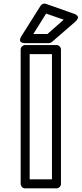

<svg xmlns="http://www.w3.org/2000/svg" viewBox="-20 -1016 451 1061"><path d="M94.2 0V-742.2Q94.2 -752.9 102.1 -760Q109.9 -767.1 119.1 -767.1H292Q302.7 -767.1 309.8 -759.3Q316.9 -751.5 316.9 -742.2V0Q316.9 10.7 309.1 17.8Q301.3 24.9 292 24.9H119.1Q108.4 24.9 101.3 17.1Q94.2 9.3 94.2 0ZM98.1 -815.9 204.1 -983.9Q208.5 -991.2 217 -994.6Q225.6 -998 232.9 -995.1L389.2 -939.9Q391.1 -939.5 393.8 -938.5Q396.5 -937.5 401.9 -933.6Q407.2 -929.7 409.7 -925.3Q412.1 -920.9 409.4 -913.3Q406.7 -905.8 397 -897L267.1 -784.2Q259.3 -777.8 251 -777.8H119.1Q117.2 -777.8 114.3 -777.8Q111.3 -777.8 104.5 -779.5Q97.7 -781.2 94 -784.7Q90.3 -788.1 90.6 -796.1Q90.8 -804.2 98.1 -815.9ZM144 -24.9H267.1V-716.8H144ZM164.1 -828.1H242.2L332 -907.2L234.9 -940.9Z"/></svg>

Font: Trueno Bold Outline
Style: Regular
Weight: 700
Width: 6
Designer: Julieta Ulanovsky
Foundry: Julieta Ulanovsky
Version: Version 3.001b | FøM Fix